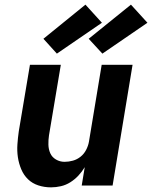

<svg xmlns="http://www.w3.org/2000/svg" viewBox="-20 -799 655 827"><path d="M200 8Q171 8 145 -0.5Q119 -9 100.5 -27Q82 -45 71.5 -70Q61 -95 57 -122Q53 -149 55 -177.5Q57 -206 61 -234L109 -520H242L191 -216Q188 -196 188.5 -176Q189 -156 196.5 -139Q204 -122 221 -112Q238 -102 258 -102Q276 -102 294 -107Q312 -112 327 -124Q342 -136 351 -153.5Q360 -171 363 -188L418 -520H551L465 0H332L345 -79Q333 -59 317.5 -42.5Q302 -26 283 -14Q264 -2 242.5 3Q221 8 200 8ZM421 -568 362 -632 544 -779 615 -701ZM225 -568 167 -632 348 -779 419 -701Z"/></svg>

Font: Iosevka XBd Ex Obl
Style: Regular
Weight: 800
Width: 7
Italic angle: -9°
Monospace: yes
Designer: Belleve Invis
Foundry: Belleve Invis
Version: Version 32.5.0; ttfautohint (v1.8.4)